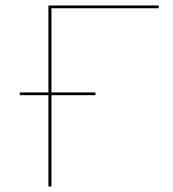

<svg xmlns="http://www.w3.org/2000/svg" viewBox="-20 -678 630 698"><path d="M167 -648V-342H327V-332H167V0H156V-332H52V-342H156V-658H557V-648Z"/></svg>

Font: Ysabeau SC Hairline
Style: Regular
Weight: 100
Designer: Christian Thalmann (Catharsis Fonts)
Version: Version 0.003